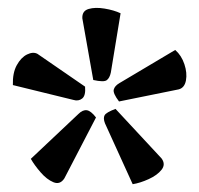

<svg xmlns="http://www.w3.org/2000/svg" viewBox="-20 -712 509 492"><path d="M145 -255Q134 -238 117 -245Q100 -252 84 -270.5Q68 -289 59 -305L181 -420Q192 -431 202.5 -429.5Q213 -428 226 -411ZM168 -456 13 -494Q12 -525 23 -545Q34 -565 49.5 -572.5Q65 -580 76 -574L198 -490Q200 -467 190.5 -459.5Q181 -452 168 -456ZM320 -240 249 -396Q244 -409 248 -416.5Q252 -424 276 -433L394 -306Q405 -291 394 -277Q383 -263 361 -253Q339 -243 320 -240ZM219 -507 191 -665Q190 -684 207 -689Q224 -694 248 -690Q272 -686 289 -678L264 -526Q261 -512 253.5 -506.5Q246 -501 219 -507ZM285 -452Q269 -473 271.5 -482.5Q274 -492 286 -499L429 -584Q445 -570 452.5 -547.5Q460 -525 456.5 -506Q453 -487 438 -483Z"/></svg>

Font: Yanone Kaffeesatz SemiBold
Style: Regular
Weight: 600
Designer: Yanone (Cyrillic: Daniel Pouzeot, Huerta Tipografica, and Cyreal)
Foundry: Yanone
Version: Version 2.003